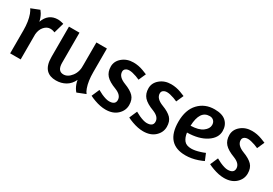

<svg xmlns="http://www.w3.org/2000/svg" viewBox="19 -1159 2591 1819"><g transform="rotate(30 1314.0 -250.0)"><path d="M289 -393Q252 -393 223 -361Q194 -329 189 -276V0H74V-252Q74 -349 49 -418Q38 -447 25 -465L116 -501L135 -474Q156 -438 164 -397Q202 -505 308 -505Q327 -505 351 -499L370 -494L338 -382Q337 -382 325 -387Q309 -393 289 -393Z M730 -254V-498H845V-241Q845 -141 869 -75Q879 -46 894 -28L803 8Q794 -1 782 -20Q759 -60 753 -102Q727 -47 680.5 -20.5Q634 6 576 6Q509 6 472 -31Q430 -73 430 -166V-498H545V-169Q545 -79 610 -79Q657 -79 695.5 -129Q734 -179 730 -254Z M1131 -510Q1186 -510 1239 -490Q1269 -479 1287 -471L1252 -392Q1239 -398 1213 -408Q1164 -425 1135 -425Q1111 -425 1095 -413.5Q1079 -402 1079 -381Q1079 -325 1162 -293Q1231 -267 1263.5 -233Q1296 -199 1296 -139Q1296 -78 1248.5 -34Q1201 10 1121 10Q1065 10 999 -14Q968 -25 943 -38L980 -123Q999 -112 1026 -99Q1080 -75 1111 -75Q1179 -75 1179 -126Q1179 -179 1106 -208Q1028 -237 995 -274Q962 -311 962 -370Q962 -428 1011 -469Q1060 -510 1131 -510Z M1543 -510Q1598 -510 1651 -490Q1681 -479 1699 -471L1664 -392Q1651 -398 1625 -408Q1576 -425 1547 -425Q1523 -425 1507 -413.5Q1491 -402 1491 -381Q1491 -325 1574 -293Q1643 -267 1675.5 -233Q1708 -199 1708 -139Q1708 -78 1660.5 -34Q1613 10 1533 10Q1477 10 1411 -14Q1380 -25 1355 -38L1392 -123Q1411 -112 1438 -99Q1492 -75 1523 -75Q1591 -75 1591 -126Q1591 -179 1518 -208Q1440 -237 1407 -274Q1374 -311 1374 -370Q1374 -428 1423 -469Q1472 -510 1543 -510Z M1778 -237Q1778 -367 1845.5 -438.5Q1913 -510 2019 -510Q2104 -510 2145 -471Q2186 -432 2186 -368Q2186 -293 2107.5 -241.5Q2029 -190 1900 -188Q1907 -136 1931.5 -106Q1956 -76 2010 -76Q2050 -76 2103 -93Q2127 -100 2152 -111L2182 -39Q2163 -29 2126 -16Q2059 7 1994 7Q1778 7 1778 -237ZM2010 -431Q1903 -431 1897 -261Q1983 -263 2027 -295.5Q2071 -328 2071 -368Q2071 -397 2054 -414Q2037 -431 2010 -431Z M2428 -510Q2483 -510 2536 -490Q2566 -479 2584 -471L2549 -392Q2536 -398 2510 -408Q2461 -425 2432 -425Q2408 -425 2392 -413.5Q2376 -402 2376 -381Q2376 -325 2459 -293Q2528 -267 2560.5 -233Q2593 -199 2593 -139Q2593 -78 2545.5 -34Q2498 10 2418 10Q2362 10 2296 -14Q2265 -25 2240 -38L2277 -123Q2296 -112 2323 -99Q2377 -75 2408 -75Q2476 -75 2476 -126Q2476 -179 2403 -208Q2325 -237 2292 -274Q2259 -311 2259 -370Q2259 -428 2308 -469Q2357 -510 2428 -510Z"/></g></svg>

Font: Amaranth
Style: Regular
Weight: 400
Designer: Gesine Todt
Foundry: Gesine Todt
Version: Version 1.000